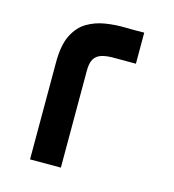

<svg xmlns="http://www.w3.org/2000/svg" viewBox="-94 -679 687 758"><g transform="rotate(15 250.0 -300.0)"><path d="M97 0V-397Q97 -466 117 -507Q137 -548 170.5 -568Q204 -588 244.5 -594.5Q285 -601 326.5 -600Q368 -599 403 -600V-473H310Q281 -473 261.5 -466.5Q242 -460 232.5 -443.5Q223 -427 223 -397V0Z"/></g></svg>

Font: Reem Kufi Fun SemiBold
Style: Regular
Weight: 600
Designer: Khaled Hosny
Version: Version 1.005